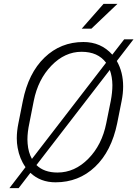

<svg xmlns="http://www.w3.org/2000/svg" viewBox="-20 -940 716 1001"><path d="M77 41H29L113 -68.5Q82 -112 72 -169.5Q67.5 -193.5 67.5 -219Q67.5 -256 76 -297.5L99 -413Q128 -559 212.2 -640Q296.5 -721 415 -721Q506.5 -721 565.5 -655L627.5 -735H676L589 -622Q622 -564 622 -489.5Q622 -453 614 -413L591 -297.5Q561 -151.5 475.8 -70.5Q390.5 10.5 269.5 10.5Q191 10.5 138.5 -39ZM146.5 -111.5 533 -613Q511.5 -641.5 479.8 -655.8Q448 -670 405 -670Q318 -670 248 -597.8Q178 -525.5 156 -414L133 -297.5Q123 -251 123 -213L124 -191.5Q127.5 -145.5 146.5 -111.5ZM280 -40.5Q369.5 -40.5 440.5 -112.5Q511.5 -184.5 534 -297.5L557.5 -414Q566 -459 566 -496.5Q565.5 -539.5 552.5 -575.5L170 -79.5Q209.5 -40.5 280 -40.5ZM456.5 -790.5H406L520 -920H592.5Z"/></svg>

Font: Roberto Sans Light
Style: Italic
Weight: 300
Italic angle: -11°
Designer: Google
Version: Version 1.00;June 11, 2020;FontCreator 12.0.0.2522 64-bit; t